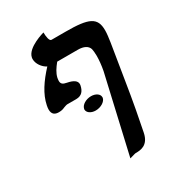

<svg xmlns="http://www.w3.org/2000/svg" viewBox="-191 -678 894 997"><g transform="rotate(-30 256.0 -180.0)"><path d="M203 -191C238 -191 252 -213 258 -241C258 -244 259 -246 259 -249C259 -269 241 -282 204 -289C181 -293 172 -301 172 -318C172 -323 173 -329 174 -336C180 -362 195 -384 215 -409H339C374 -409 397 -397 404 -375C406 -366 408 -352 408 -333C408 -309 405 -277 399 -246L293 216C327 206 328 206 330 206C358 206 406 205 420 135C433 73 455 -45 469 -135L505 -357C509 -384 512 -407 512 -426C512 -503 470 -522 331 -522H246C234 -522 229 -549 229 -576C229 -576 123 -548 112 -494C111 -490 111 -487 111 -483C111 -456 132 -426 158 -413C106 -357 67 -300 55 -240C53 -230 52 -223 52 -216C52 -186 69 -177 92 -177C110 -177 119 -181 128 -185C137 -188 145 -191 148 -191ZM214 -128C213 -126 213 -124 213 -123C213 -104 234 -89 262 -89C293 -89 322 -107 326 -128V-133C326 -151 305 -166 277 -166C246 -166 218 -148 214 -128Z"/></g></svg>

Font: Libertinus Serif
Style: Bold Italic
Weight: 700
Italic angle: -12°
Designer: Philipp H. Poll, Khaled Hosny
Foundry: Caleb Maclennan
Version: Version 7.050;RELEASE